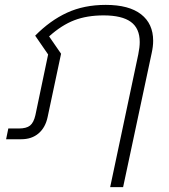

<svg xmlns="http://www.w3.org/2000/svg" viewBox="-20 -570 691 786"><path d="M546 -347Q552 -376 552 -398Q552 -454 515.5 -480.5Q479 -507 404 -507Q336 -507 284 -487Q232 -467 181 -421L230 -350L175 -91Q166 -48 138 -24Q110 0 67 0H5L14 -44H57Q88 -44 103 -56Q118 -68 125 -99L177 -347L124 -424Q185 -486 254.5 -518Q324 -550 413 -550Q508 -550 557.5 -511.5Q607 -473 607 -403Q607 -380 601 -353L484 196H431Z"/></svg>

Font: Prompt ExtraLight
Style: Italic
Weight: 275
Italic angle: -12°
Designer: Katatrad Team
Foundry: CadsonDemak
Version: Version 1.000